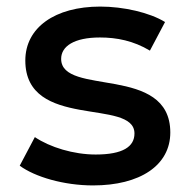

<svg xmlns="http://www.w3.org/2000/svg" viewBox="-20 -558 581 584"><path d="M263 6C406 6 498 -55 498 -155C498 -363 166 -264 166 -379C166 -417 205 -444 284 -444C335 -444 386 -434 436 -404L482 -491C435 -520 355 -538 285 -538C147 -538 57 -474 57 -374C57 -161 389 -261 389 -152C389 -112 354 -88 271 -88C204 -88 132 -110 86 -141L40 -54C86 -20 174 6 263 6Z"/></svg>

Font: Montserrat-Alt1 SemBd
Style: Regular
Weight: 600
Designer: Differentunic
Foundry: Differentunic
Version: Version 7.222